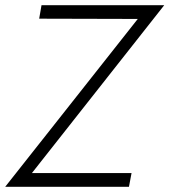

<svg xmlns="http://www.w3.org/2000/svg" viewBox="-32 -720 653 740"><path d="M119 -648 128 -700H601L91 -53H475L465 0H-12L499 -647Z"/></svg>

Font: Jost* Light
Style: Italic
Weight: 300
Italic angle: -10°
Version: Version 3.7